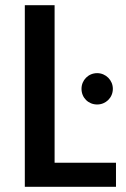

<svg xmlns="http://www.w3.org/2000/svg" viewBox="-20 -715 484 735"><path d="M75 0H424V-92H189V-695H75ZM292 -375C292 -341 318 -315 352 -315C385 -315 412 -341 412 -375C412 -408 385 -435 352 -435C318 -435 292 -408 292 -375Z"/></svg>

Font: Malmofest Medium
Style: Regular
Weight: 500
Designer: Jonny Pinhorn (Poppins), Kolossal
Version: Version 1.004;Glyphs 3.1.2 (3151)